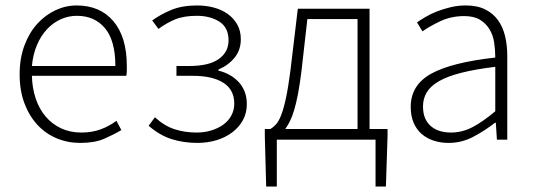

<svg xmlns="http://www.w3.org/2000/svg" viewBox="-20 -512 1959 704"><path d="M274 12Q228 12 187.5 -5Q147 -22 117 -54.5Q87 -87 69.5 -133.5Q52 -180 52 -239Q52 -298 69.5 -345Q87 -392 116.5 -424.5Q146 -457 183.5 -474.5Q221 -492 261 -492Q347 -492 396 -434Q445 -376 445 -270Q445 -261 445 -252Q445 -243 443 -234H97Q98 -189 111 -150.5Q124 -112 147.5 -84.5Q171 -57 204 -41.5Q237 -26 278 -26Q317 -26 348.5 -37.5Q380 -49 407 -69L425 -35Q396 -18 361.5 -3Q327 12 274 12ZM97 -270H403Q403 -363 365 -408.5Q327 -454 262 -454Q231 -454 203 -441.5Q175 -429 152.5 -405Q130 -381 115.5 -347Q101 -313 97 -270Z M704 12Q653 12 609 -2Q565 -16 525 -51L548 -82Q583 -50 620.5 -38Q658 -26 701 -26Q729 -26 754 -33.5Q779 -41 798 -54.5Q817 -68 828 -88Q839 -108 839 -132Q839 -183 799 -208.5Q759 -234 687 -234H627V-270H674Q746 -270 782 -295.5Q818 -321 818 -364Q818 -411 784.5 -432.5Q751 -454 702 -454Q654 -454 622.5 -441Q591 -428 561 -406L538 -437Q570 -460 609 -476Q648 -492 703 -492Q736 -492 765 -484Q794 -476 815.5 -460.5Q837 -445 850 -422Q863 -399 863 -368Q863 -329 840.5 -301Q818 -273 781 -257V-253Q802 -248 820.5 -238Q839 -228 853.5 -213Q868 -198 876.5 -177.5Q885 -157 885 -130Q885 -98 871 -72Q857 -46 832 -27Q807 -8 774 2Q741 12 704 12Z M995 0V172H956L951 -13V-39H971Q982 -45 992 -56Q1002 -67 1011 -90Q1020 -113 1028.5 -152.5Q1037 -192 1045 -254L1072 -480H1335V-39H1401V-13L1395 172H1357V0ZM1085 -248Q1079 -201 1072.5 -167Q1066 -133 1058.5 -108Q1051 -83 1042.5 -66.5Q1034 -50 1026 -39H1291V-442H1107Z M1625 12Q1596 12 1571 4Q1546 -4 1527 -20Q1508 -36 1497 -61Q1486 -86 1486 -120Q1486 -200 1560.5 -241.5Q1635 -283 1796 -301Q1796 -328 1792 -355.5Q1788 -383 1775 -404.5Q1762 -426 1740 -439.5Q1718 -453 1682 -453Q1634 -453 1594 -434Q1554 -415 1529 -397L1509 -430Q1522 -439 1540.5 -450Q1559 -461 1582 -470Q1605 -479 1632 -485.5Q1659 -492 1688 -492Q1730 -492 1759 -477.5Q1788 -463 1806 -438Q1824 -413 1832 -379.5Q1840 -346 1840 -307V0H1802L1798 -62H1795Q1758 -33 1715.5 -10.5Q1673 12 1625 12ZM1633 -26Q1675 -26 1713 -46Q1751 -66 1796 -104V-267Q1722 -258 1671 -245Q1620 -232 1589 -214Q1558 -196 1544.5 -173Q1531 -150 1531 -122Q1531 -96 1539 -78Q1547 -60 1561 -48.5Q1575 -37 1593.5 -31.5Q1612 -26 1633 -26Z"/></svg>

Font: Giro Light
Style: Regular
Weight: 300
Designer: Paul D. Hunt
Foundry: Adobe Systems Incorporated
Version: Version 1.000;PS 1.0;hotconv 1.0.88;makeotf.lib2.5.647800